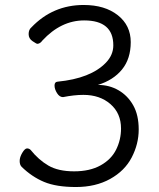

<svg xmlns="http://www.w3.org/2000/svg" viewBox="-20 -733 640 771"><path d="M315 -352Q278 -352 233 -343Q219 -343 209 -359Q199 -375 199 -389.5Q199 -404 211 -405Q344 -418 405 -481Q435 -512 435 -551Q435 -651 318 -651Q225 -651 150 -570Q141 -557 129 -557Q127 -557 111 -567.5Q95 -578 95 -596Q95 -614 106 -623Q192 -713 316 -713Q401 -713 453 -672Q505 -631 505 -564Q505 -497 470 -454Q435 -411 373 -392Q419 -392 456 -370.5Q493 -349 515 -310Q537 -271 537 -213Q537 -155 509 -101Q481 -47 422.5 -14.5Q364 18 285 18Q206 18 157 -2.5Q108 -23 67 -63Q59 -71 59 -86.5Q59 -102 69.5 -119.5Q80 -137 88.5 -137Q97 -137 103 -131Q135 -91 174.5 -68Q214 -45 277.5 -45Q341 -45 384 -69Q427 -93 446.5 -132.5Q466 -172 466 -217Q466 -278 423.5 -315Q381 -352 315 -352Z"/></svg>

Font: ToneOZ-Pinyin-WenKai-Regular
Style: Regular
Weight: 400
Designer: Fontworks Inc.
Foundry: ToneOZ
Version: Version 0.240331